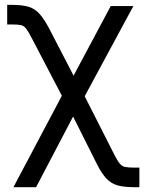

<svg xmlns="http://www.w3.org/2000/svg" viewBox="-20 -571 609 795"><path d="M35.6 204.1 263.2 -225.6H303.7L454.6 71.8Q466.8 95.7 476.1 106.7Q485.4 117.7 498.8 120.4Q512.2 123 535.6 123H557.1V204.1H535.6Q494.6 204.1 467.8 196.8Q440.9 189.5 421.4 169.2Q401.9 148.9 381.8 109.4L282.7 -88.4L129.4 204.1ZM251.5 -145 112.3 -411.6Q97.7 -439.9 88.6 -451.9Q79.6 -463.9 67.6 -466.8Q55.7 -469.7 31.2 -469.7H9.8V-550.8H31.2Q72.8 -550.8 98.9 -542.7Q125 -534.7 144.5 -512.7Q164.1 -490.7 185.5 -449.2L284.7 -257.8L438.5 -545.9H532.2L315.9 -145Z"/></svg>

Font: Inter Variable
Style: Regular
Weight: 400
Designer: Rasmus Andersson
Foundry: rsms
Version: Version 4.001;git-9221beed3